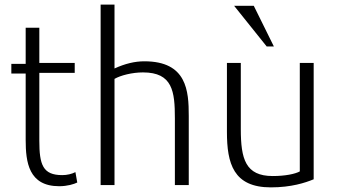

<svg xmlns="http://www.w3.org/2000/svg" viewBox="-20 -800 1468 830"><path d="M29 -482H91V-195C91 -99 104 5 236 5C271 5 300 -4 314 -11L306 -56C291 -48 270 -43 249 -43C165 -43 150 -88 150 -192V-485H303V-528H150V-680H91V-524H29Z M475 0V-459C501 -474 551 -487 598 -487C726 -487 736 -405 736 -288V0H796V-299C796 -407 788 -535 604 -535C563 -535 521 -525 475 -504V-780H415V0Z M961 -230C961 -93 989 10 1151 10C1239 10 1300 -10 1336 -25V-528H1276V-59C1256 -48 1213 -39 1159 -39C1041 -39 1021 -113 1021 -242V-528H961ZM992 -775 1133 -599H1164L1077 -775Z"/></svg>

Font: Repo Light
Style: Regular
Weight: 300
Designer: Stefan Peev
Foundry: Context Ltd
Version: Version 001.502